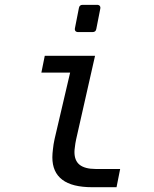

<svg xmlns="http://www.w3.org/2000/svg" viewBox="-20 -780 642 802"><path d="M306.2 -646H366.7C375.5 -646 380.9 -650.4 382.3 -659.2L398.9 -743.7C400.9 -753.4 395.5 -759.8 385.7 -759.8H325.2C316.4 -759.8 311 -755.4 309.6 -746.6L293 -662.1C291 -652.3 296.4 -646 306.2 -646ZM365.7 2H466.8L481.9 -74.2H378.9C350.1 -74.2 327.1 -80.1 312.5 -91.8C297.9 -103.5 291 -121.6 291 -145C291 -151.4 291.5 -156.7 293 -167C293.5 -171.9 295.4 -187 297.9 -197.3L377 -546.9H167L152.8 -476.6H272.9L208 -199.2C204.6 -185.1 202.6 -169.9 201.2 -157.2C199.7 -144 198.7 -134.3 198.7 -123C198.7 -81.5 212.4 -50.3 240.2 -29.3C267.6 -8.3 309.6 2 365.7 2Z"/></svg>

Font: Hack
Style: Oblique
Weight: 400
Italic angle: -12°
Monospace: yes
Designer: Christopher Simpkins
Foundry: Christopher Simpkins
Version: Version 2.010